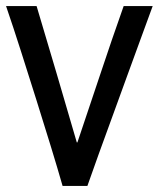

<svg xmlns="http://www.w3.org/2000/svg" viewBox="-22 -615 525 635"><path d="M185 0Q169 -56 146.5 -129.5Q124 -203 98.5 -284Q73 -365 47.5 -445Q22 -525 -2 -595H99Q113 -547 130.5 -489Q148 -431 166 -369.5Q184 -308 201 -250Q218 -192 232 -144H234Q274 -262 310.5 -372Q347 -482 387 -595H483Q466 -548 444 -488.5Q422 -429 398 -362.5Q374 -296 350 -230.5Q326 -165 304.5 -105.5Q283 -46 267 0Z"/></svg>

Font: Noto Sans Syriac Medium
Style: Regular
Weight: 500
Designer: Patrick Giasson and the Monotype Design Team
Foundry: Monotype Imaging Inc.
Version: Version 3.000; ttfautohint (v1.8.4.7-5d5b)